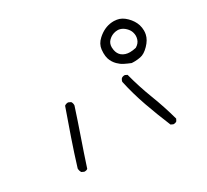

<svg xmlns="http://www.w3.org/2000/svg" viewBox="-147 -1002 1294 1201"><g transform="rotate(-30 500.0 -402.0)"><path d="M825.7 -561.5Q802.2 -555.7 781.2 -555.7Q747.1 -555.7 724.1 -573.7Q704.1 -589.8 698.7 -619.6Q696.8 -629.9 696.8 -639.2Q696.8 -668 715.8 -686.5Q737.3 -708 768.1 -712.9Q774.4 -713.9 782.2 -713.9Q790 -713.9 799.3 -711.4Q819.8 -705.6 837.2 -688.2Q854.5 -670.9 859.9 -651.9Q863.8 -639.2 863.8 -627Q863.8 -614.7 859.9 -602.5Q852.5 -577.6 826.7 -562ZM755.9 -491.7Q763.7 -491.2 769 -491.2Q774.4 -491.2 781.7 -491.2Q799.3 -491.7 819.8 -495.6Q849.6 -501 881.8 -534.2Q914.1 -567.4 921.4 -602.1Q924.3 -615.7 924.3 -629.4Q924.3 -650.4 918 -671.4Q906.7 -706.5 876 -737.3Q845.7 -767.6 811 -772.9Q799.3 -774.9 790.5 -774.9Q781.7 -774.9 775.9 -774.4Q719.2 -770 671.4 -726.1Q639.6 -697.3 635.3 -659.2Q633.8 -646 633.8 -634.3Q633.8 -610.4 639.6 -591.8Q649.4 -562.5 671.4 -540.5Q689.5 -522.5 710 -512.2Q732.4 -501 755.9 -491.7ZM158.7 -51.3Q160.6 -50.8 164.3 -50.8Q168 -50.8 173.6 -52.2Q179.2 -53.7 184.1 -57.6Q215.3 -153.3 248.8 -249.3Q282.2 -345.2 313 -439.9Q313.5 -442.4 313.5 -444.3Q313.5 -458.5 306.2 -469.2L289.6 -477.1Q288.1 -477.5 284.2 -477.5Q280.3 -477.5 274.2 -475.6Q268.1 -473.6 261.7 -468.8Q228 -374 195.3 -279.3Q162.6 -184.6 133.3 -88.9Q133.8 -71.8 142.1 -59.1ZM789.6 -29.8Q791.5 -29.3 795.4 -29.3Q799.3 -29.3 804.9 -31Q810.5 -32.7 815.4 -36.6L823.2 -51.8Q796.4 -150.4 759.3 -246.1Q722.2 -342.3 696.8 -440.4L682.1 -447.8Q680.2 -448.2 678.7 -448.2Q664.6 -448.2 655.3 -440.4Q647.9 -431.2 646 -419.4Q667.5 -320.8 701.2 -225.6Q734.9 -130.4 773.9 -37.1Z"/></g></svg>

Font: NaikaiFont
Style: Light
Weight: 300
Version: Version 1.89